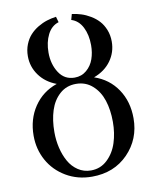

<svg xmlns="http://www.w3.org/2000/svg" viewBox="-84 -805 710 876"><g transform="rotate(-10 271.0 -366.5)"><path d="M41 -223.1Q41 -299.8 79.8 -357.4Q118.7 -415 186 -438Q135.3 -457 106.7 -496.6Q78.1 -536.1 78.1 -585Q78.1 -614.7 88.1 -639.6Q98.1 -664.6 113.8 -681.6Q129.4 -698.7 150.6 -711.4Q171.9 -724.1 192.9 -730.7Q213.9 -737.3 235.8 -740.2L243.2 -713.9Q209.5 -703.6 191.7 -668.2Q173.8 -632.8 173.8 -585Q173.8 -531.2 199.5 -491.7Q225.1 -452.1 272 -452.1Q304.2 -452.1 327.4 -471.9Q350.6 -491.7 360.8 -521Q371.1 -550.3 371.1 -585Q371.1 -632.8 353.3 -668.2Q335.4 -703.6 301.8 -713.9L309.1 -740.2Q331.1 -737.3 352.1 -730.7Q373 -724.1 394.3 -711.4Q415.5 -698.7 431.2 -681.6Q446.8 -664.6 456.8 -639.6Q466.8 -614.7 466.8 -585Q466.8 -535.6 438.5 -496.3Q410.2 -457 358.9 -438Q426.8 -415 465.3 -357.9Q503.9 -300.8 503.9 -223.1Q503.9 -126.5 439 -59.8Q374 6.8 272 6.8Q205.1 6.8 151.9 -24.7Q98.6 -56.2 69.8 -108.4Q41 -160.6 41 -223.1ZM137.2 -223.1Q137.2 -185.1 145.5 -149.9Q153.8 -114.7 169.9 -85.9Q186 -57.1 212.4 -39.6Q238.8 -22 272 -22Q316.4 -22 348.1 -52.2Q379.9 -82.5 394 -127Q408.2 -171.4 408.2 -223.1Q408.2 -278.8 393.8 -323Q379.4 -367.2 347.9 -395Q316.4 -422.9 272 -422.9Q227.5 -422.9 196.5 -395Q165.5 -367.2 151.4 -323Q137.2 -278.8 137.2 -223.1Z"/></g></svg>

Font: Dihjauti S
Style: Bold
Weight: 700
Designer: T. Christopher White
Version: Version 3.0.0